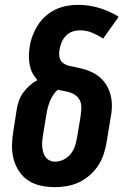

<svg xmlns="http://www.w3.org/2000/svg" viewBox="-20 -763 540 791"><path d="M207 8Q177 8 148.5 2Q120 -4 97 -19Q74 -34 58.5 -57.5Q43 -81 36 -108Q29 -135 29.5 -164.5Q30 -194 35 -223L49 -313Q52 -332 58.5 -349.5Q65 -367 76.5 -382.5Q88 -398 102.5 -411Q117 -424 134 -433Q122 -446 114 -461.5Q106 -477 102.5 -494.5Q99 -512 99 -530.5Q99 -549 102 -568Q105 -591 113.5 -614Q122 -637 135 -658Q148 -679 167 -696Q186 -713 208 -723.5Q230 -734 254 -738.5Q278 -743 301 -743Q347 -743 389.5 -730Q432 -717 469 -694L405 -604Q384 -618 360 -628Q336 -638 309 -638Q293 -638 277.5 -632.5Q262 -627 250.5 -614.5Q239 -602 233 -586.5Q227 -571 225 -556Q222 -540 225.5 -525.5Q229 -511 241 -502.5Q253 -494 268 -491Q283 -488 297.5 -485Q312 -482 326 -478Q340 -474 353.5 -468Q367 -462 379 -454Q391 -446 401 -435.5Q411 -425 418.5 -412.5Q426 -400 431 -386.5Q436 -373 438.5 -358Q441 -343 441 -328Q441 -313 439 -297.5Q437 -282 434 -267L419 -177Q415 -152 407 -127.5Q399 -103 384.5 -81Q370 -59 349.5 -41Q329 -23 305.5 -12Q282 -1 256.5 3.5Q231 8 207 8ZM207 -97Q224 -97 241 -105Q258 -113 270 -127.5Q282 -142 288 -159Q294 -176 297 -194L312 -284Q314 -299 315 -314Q316 -329 312 -342Q308 -355 297.5 -365Q287 -375 274 -380Q261 -385 246.5 -387.5Q232 -390 218 -393Q207 -384 199.5 -372.5Q192 -361 186.5 -348Q181 -335 177.5 -322Q174 -309 172 -296L157 -206Q155 -194 154 -182Q153 -170 154 -158.5Q155 -147 158 -136Q161 -125 167.5 -116Q174 -107 184.5 -102Q195 -97 207 -97Z"/></svg>

Font: Iosevka Slab Extrabold Oblique
Style: Regular
Weight: 800
Italic angle: -9°
Monospace: yes
Designer: Belleve Invis
Foundry: Belleve Invis
Version: Version 11.1.1; ttfautohint (v1.8.3)